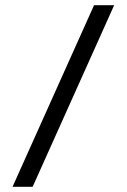

<svg xmlns="http://www.w3.org/2000/svg" viewBox="-20 -715 485 735"><path d="M28 0 340 -695H417L105 0Z"/></svg>

Font: Bluu Next Cyrillic
Style: Bold
Weight: 700
Designer: Igor Stepanchenko
Foundry: Igor Stepanchenko
Version: Version 1.000